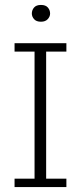

<svg xmlns="http://www.w3.org/2000/svg" viewBox="-20 -758 328 778"><path d="M39 0V-34H120V-549H39V-583H249V-549H167V-34H249V0ZM146 -670Q127 -670 118 -680.5Q109 -691 109 -703Q109 -717 118 -727.5Q127 -738 146 -738Q165 -738 174 -727.5Q183 -717 183 -703Q183 -691 173.5 -680.5Q164 -670 146 -670Z"/></svg>

Font: Rokkitt SemiBold ExtraLight
Style: Regular
Weight: 250
Version: Version 3.103